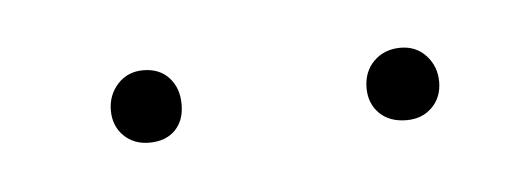

<svg xmlns="http://www.w3.org/2000/svg" viewBox="-23 -744 283 103"><g transform="rotate(-5 118.5 -692.5)"><path d="M55.2 -711.9Q64 -711.9 69.1 -706.3Q74.2 -700.7 74.2 -691.9Q74.2 -683.1 69.1 -678Q64 -672.9 55.2 -672.9Q46.9 -672.9 41.5 -678.2Q36.1 -683.6 36.1 -691.9Q36.1 -700.2 41.5 -706.1Q46.9 -711.9 55.2 -711.9ZM193.8 -711.9Q202.1 -711.9 207.5 -706.1Q212.9 -700.2 212.9 -691.9Q212.9 -683.6 207.5 -678.2Q202.1 -672.9 193.8 -672.9Q184.6 -672.9 179.2 -678.2Q173.8 -683.6 173.8 -691.9Q173.8 -700.7 179.4 -706.3Q185.1 -711.9 193.8 -711.9Z"/></g></svg>

Font: Fira Sans Compressed Thin
Style: Regular
Weight: 100
Width: 1
Designer: Carrois Corporate & Edenspiekermann AG
Foundry: Carrois Corporate GbR & Edenspiekermann AG
Version: Version 4.203;PS 004.203;hotconv 1.0.88;makeotf.lib2.5.64775